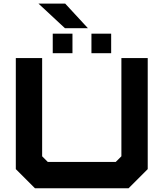

<svg xmlns="http://www.w3.org/2000/svg" viewBox="-20 -1012 879 1032"><path d="M168 0 65 -103V-700H206.5V-172L237 -141.5H602L632.5 -172V-700H774V-103L671 0ZM471.5 -726V-831H577.5V-726ZM263.5 -726V-831H369.5V-726ZM452.5 -860.5H329L187 -992.5H330.5Z"/></svg>

Font: Tourney Expanded Black
Style: Regular
Weight: 900
Width: 7
Designer: Tyler Finck
Foundry: Etcetera Type Co
Version: Version 1.010; ttfautohint (v1.8.3)